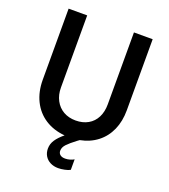

<svg xmlns="http://www.w3.org/2000/svg" viewBox="-163 -836 1017 1157"><g transform="rotate(20 345.5 -257.5)"><path d="M247.1 115.2Q247.1 85 264.4 59.1Q281.7 33.2 314.5 6.3Q242.2 0 188.2 -34.9Q134.3 -69.8 105.2 -128.9Q76.2 -188 76.2 -263.7V-719.7H195.3V-257.8Q195.3 -210.9 214.4 -175Q233.4 -139.2 267.3 -119.9Q301.3 -100.6 345.7 -100.6Q391.1 -100.6 425 -119.9Q459 -139.2 477.1 -175Q495.1 -210.9 495.1 -257.8V-719.7H615.2V-263.7Q615.2 -193.4 590.6 -137.7Q565.9 -82 519.5 -46.1Q473.1 -10.3 409.7 2Q406.7 4.4 402.6 7.3Q398.4 10.3 396.5 11.7Q358.4 40.5 339.8 60.3Q321.3 80.1 321.3 101.6Q321.3 118.2 332.8 127.4Q344.2 136.7 365.2 136.7Q379.9 136.7 396 132.1Q412.1 127.4 420.9 121.1V188.5Q408.7 195.8 386.2 200.4Q363.8 205.1 344.7 205.1Q316.4 205.1 294.2 193.8Q272 182.6 259.5 162.1Q247.1 141.6 247.1 115.2Z"/></g></svg>

Font: Reddit Sans Chocolate SemiBold
Style: Regular
Weight: 600
Designer: Stephen Hutchings
Foundry: Reddit
Version: Version 1.011